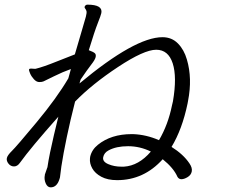

<svg xmlns="http://www.w3.org/2000/svg" viewBox="-20 -769 1040 826"><path d="M629 -117Q582 -140 531 -140Q480 -140 447 -122Q428 -112 424 -93Q420 -74 445.5 -63Q471 -52 502 -52H513Q577 -56 629 -117ZM322 -410Q561 -609 679 -609Q719 -609 745.5 -582Q772 -555 784 -513Q808 -432 789 -335L787 -324Q764 -213 718 -137Q769 -105 795 -66Q808 -47 805 -31.5Q802 -16 787 -7Q772 2 760.5 2Q749 2 743 -9Q727 -46 680 -84Q599 6 484 6Q443 6 416 -8.5Q389 -23 377 -44.5Q365 -66 367 -87L368 -95Q375 -125 401 -146Q458 -192 546 -192H552Q609 -190 664 -166Q703 -232 720 -316L724 -333Q742 -438 723 -496.5Q704 -555 652 -555Q600 -555 488 -481Q376 -407 303 -332Q283 -254 267.5 -180Q252 -106 244 -53L238 -6L236 1Q225 37 198 37Q184 37 176.5 19.5Q169 2 173 -16V-18L183 -47L184 -49Q188 -77 195.5 -113.5Q203 -150 212 -188Q221 -226 231 -267Q112 -133 66 -69Q55 -53 40.5 -53Q26 -53 16.5 -65Q7 -77 9.5 -89Q12 -101 31.5 -120Q51 -139 137.5 -243Q224 -347 274 -432L285 -472Q251 -460 212.5 -441Q174 -422 167.5 -419Q161 -416 149 -416Q137 -416 126 -428Q115 -440 109.5 -453Q104 -466 105 -470Q106 -474 113 -474L128 -473H133Q166 -481 223 -504Q280 -527 302 -535Q318 -591 331.5 -635.5Q345 -680 349.5 -697.5Q354 -715 352 -721.5Q350 -728 346.5 -732Q343 -736 344 -740Q348 -749 356 -749Q423 -749 416 -713Q414 -703 400.5 -669Q387 -635 362 -553Q381 -546 387.5 -540.5Q394 -535 391.5 -523.5Q389 -512 372.5 -491Q356 -470 327 -427Q326 -423 324.5 -419Q323 -415 322 -410Z"/></svg>

Font: LXGW Bright GB
Style: Italic
Weight: 400
Italic angle: -12°
Designer: Christian Thalmann (Catharsis Fonts)
Foundry: LXGW / Christian Thalmann (Catharsis Fonts) / Fontworks Inc.
Version: Version 5.510